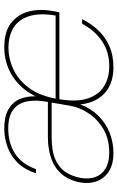

<svg xmlns="http://www.w3.org/2000/svg" viewBox="158 -710 563 920"><g transform="rotate(-90 440.0 -249.5)"><path d="M167 12Q113 12 79 -10Q45 -32 32 -68Q19 -104 26 -145Q36 -200 65 -234.5Q94 -269 140 -285.5Q186 -302 243 -302H412Q423 -360 414.5 -402.5Q406 -445 374.5 -468.5Q343 -492 285 -492Q215 -492 164.5 -459.5Q114 -427 90 -359H70Q87 -412 119.5 -445.5Q152 -479 195 -495Q238 -511 285 -511Q342 -511 376 -491.5Q410 -472 425 -438.5Q440 -405 439 -361Q475 -434 537 -472.5Q599 -511 674 -511Q748 -511 789.5 -479Q831 -447 845 -395Q859 -343 848 -282Q847 -275 846 -270Q845 -265 844 -259.5Q843 -254 841 -247H425Q411 -164 429 -110.5Q447 -57 488 -32.5Q529 -8 583 -8Q652 -8 703 -42.5Q754 -77 787 -138H809Q787 -94 754.5 -60Q722 -26 678.5 -7Q635 12 579 12Q499 12 453.5 -30.5Q408 -73 400 -147Q382 -97 346.5 -61Q311 -25 265 -6.5Q219 12 167 12ZM168 -8Q234 -8 281 -35.5Q328 -63 357 -106Q386 -149 394 -197L409 -284H241Q175 -284 135 -265.5Q95 -247 75 -215.5Q55 -184 48 -145Q41 -106 52 -75Q63 -44 92.5 -26Q122 -8 168 -8ZM428 -265H826Q839 -342 823 -392Q807 -442 768 -466.5Q729 -491 670 -491Q620 -491 569.5 -468Q519 -445 481 -395Q443 -345 428 -265Z"/></g></svg>

Font: DM Sans 20pt Thin
Style: Italic
Weight: 250
Italic angle: -10°
Version: Version 4.004;gftools[0.9.30]